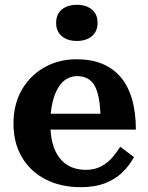

<svg xmlns="http://www.w3.org/2000/svg" viewBox="-20 -767 614 797"><path d="M189 -253Q189 -207 198.5 -171.5Q208 -136 227 -111.5Q246 -87 273.5 -74.5Q301 -62 336 -62Q373 -62 400 -76.5Q427 -91 446.5 -113.5Q466 -136 479 -158L536 -115Q517 -79 487 -50.5Q457 -22 415 -6Q373 10 316 10Q233 10 170 -22Q107 -54 71.5 -113.5Q36 -173 36 -254Q36 -334 70.5 -394Q105 -454 164.5 -487.5Q224 -521 298 -521Q358 -521 403.5 -502.5Q449 -484 480 -448Q511 -412 527.5 -357Q544 -302 544 -229H168V-295H423L398 -268Q397 -319 391 -354Q385 -389 373.5 -410Q362 -431 343.5 -441Q325 -451 300 -451Q276 -451 256 -439Q236 -427 221 -402Q206 -377 197.5 -340Q189 -303 189 -253ZM299 -597Q260 -597 236.5 -617Q213 -637 213 -672Q213 -708 236.5 -727.5Q260 -747 299 -747Q338 -747 361.5 -727.5Q385 -708 385 -672Q385 -637 361.5 -617Q338 -597 299 -597Z"/></svg>

Font: Roboto Serif 28pt SemiBold
Style: Regular
Weight: 600
Designer: Greg Gazdowicz
Foundry: Commercial Type
Version: Version 1.008